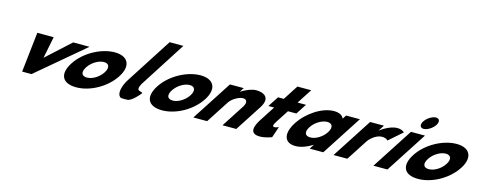

<svg xmlns="http://www.w3.org/2000/svg" viewBox="-33 -1595 5937 2380"><g transform="rotate(15 2935.5 -405.0)"><path d="M522.3 -513H312.3L255 0H375L982.3 -513H772.3L466.6 -234Z M818.8 -256C716.5 -98 767.3 15 952.3 15C1129.3 15 1331.5 -98 1433.8 -256C1537.5 -416 1474 -528 1304 -528C1131 -528 922.5 -416 818.8 -256ZM1006.8 -256C1052.8 -327 1138.2 -377 1205.2 -377C1271.2 -377 1291.8 -327 1245.8 -256C1200.5 -186 1118.1 -136 1049.1 -136C977.1 -136 961.5 -186 1006.8 -256Z M1926.5 -825 1550 -240C1494.2 -154.6 1460.2 -41.6 1518 -3C1526 2.3 1571.1 0 1603.2 0C1661.1 -0.3 1752.6 -115 1752.6 -115C1767.7 -134 1770.5 -128 1723.9 -145C1672.8 -154.7 1728.1 -240 1728.1 -240L2103 -825Z M1919.8 -256C1817.5 -98 1868.3 15 2053.3 15C2230.3 15 2432.5 -98 2534.8 -256C2638.5 -416 2575 -528 2405 -528C2232 -528 2023.5 -416 1919.8 -256ZM2107.8 -256C2153.8 -327 2239.2 -377 2306.2 -377C2372.2 -377 2392.8 -327 2346.8 -256C2301.5 -186 2219.1 -136 2150.1 -136C2078.1 -136 2062.5 -186 2107.8 -256Z M2452 0H2629L2816.8 -290C2849.9 -341 2933.6 -390 2986.6 -390C3043.6 -390 3046.9 -341 3013.8 -290L2826 0H3003L3221.9 -338C3314.6 -481 3214 -528 3120 -528C3064 -528 2994.2 -499 2928.3 -459H2926.3L2961.3 -513H2784.3Z M3475.3 -513H3401.3L3313.8 -378H3387.8L3260.2 -181C3201.3 -90 3167.3 15 3308.3 15C3381.3 15 3459 -17 3459 -17L3507.6 -160C3507.6 -160 3476.3 -144 3453.3 -144C3425.3 -144 3428.2 -167 3459.3 -215L3564.8 -378H3672.8L3760.3 -513H3652.3L3776 -704H3599Z M3685.3 -256C3588.2 -106 3614.8 15 3764.8 15C3834.8 15 3914.9 -16 3980.1 -58H3982.1L3944.5 0H4119.5L4451.8 -513H4274.8L4243 -464C4227.6 -505 4185.5 -528 4116.5 -528C3966.5 -528 3782.5 -406 3685.3 -256ZM3873.3 -256C3919.3 -327 4004.7 -377 4071.7 -377C4137.7 -377 4158.3 -327 4112.3 -256C4067 -186 3984.6 -136 3915.6 -136C3843.6 -136 3828 -186 3873.3 -256Z M4251 0H4428L4602.9 -270C4611.3 -283 4683.2 -374 4775.2 -374C4834.2 -374 4849.1 -346 4849.1 -346L5020.3 -496C5020.3 -496 4995 -528 4929 -528C4828 -528 4714.3 -439 4714.3 -439H4712.3L4760.3 -513H4583.3Z M4763 0H4943L5283.7 -526H5103.7ZM5216.9 -690C5185.8 -642 5198.9 -602 5244.9 -602C5290.9 -602 5355.8 -642 5386.9 -690C5418 -738 5404.9 -778 5358.9 -778C5312.9 -778 5248 -738 5216.9 -690Z M5205.8 -256C5103.5 -98 5154.3 15 5339.3 15C5516.3 15 5718.5 -98 5820.8 -256C5924.5 -416 5861 -528 5691 -528C5518 -528 5309.5 -416 5205.8 -256ZM5393.8 -256C5439.8 -327 5525.2 -377 5592.2 -377C5658.2 -377 5678.8 -327 5632.8 -256C5587.5 -186 5505.1 -136 5436.1 -136C5364.1 -136 5348.5 -186 5393.8 -256Z"/></g></svg>

Font: Hussar
Style: BdWodka
Weight: 700
Foundry: Cannot Into Space Fonts
Version: Version 2.00